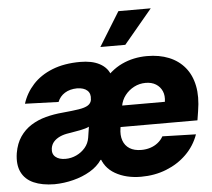

<svg xmlns="http://www.w3.org/2000/svg" viewBox="-62 -834 996 903"><g transform="rotate(-5 436.0 -382.5)"><path d="M568.4 10.3Q497.6 10.3 446.5 -19Q395.5 -48.3 381.3 -105.5L426.3 -443.4Q471.2 -501.5 525.6 -527.1Q580.1 -552.7 645 -552.7Q702.6 -552.7 747.8 -534.4Q793 -516.1 822.5 -480.5Q852.1 -444.8 862.5 -393.1Q873 -341.3 861.8 -273.9L855 -231H396L412.1 -331.1H710Q714.4 -359.9 705.1 -381.3Q695.8 -402.8 675.8 -415.3Q655.8 -427.7 627.4 -427.7Q598.1 -427.7 572.8 -414.6Q547.4 -401.4 530 -379.2Q512.7 -356.9 507.8 -328.6L491.2 -226.1Q485.8 -192.9 494.6 -167.7Q503.4 -142.6 525.1 -128.9Q546.9 -115.2 580.6 -115.2Q603 -115.2 622.8 -121.6Q642.6 -127.9 658.4 -140.4Q674.3 -152.8 684.1 -170.4L842.3 -166Q823.2 -112.3 783 -72.8Q742.7 -33.2 687.7 -11.5Q632.8 10.3 568.4 10.3ZM221.2 -104.5Q248.5 -104.5 272.9 -116Q297.4 -127.4 314.5 -147.5Q331.5 -167.5 335.9 -194.3L343.8 -245.6Q336.4 -241.7 325.2 -238.5Q314 -235.4 300.8 -232.7Q287.6 -230 274.4 -228Q261.2 -226.1 249 -223.6Q223.6 -220.2 205.1 -211.7Q186.5 -203.1 175.3 -190.4Q164.1 -177.7 161.1 -159.7Q157.2 -133.3 174.1 -118.9Q190.9 -104.5 221.2 -104.5ZM159.2 9.8Q101.1 9.3 61.3 -8.3Q21.5 -25.9 4.2 -61.8Q-13.2 -97.7 -4.9 -151.4Q2.9 -196.8 24.2 -227.8Q45.4 -258.8 76.7 -278.6Q107.9 -298.3 146.2 -308.6Q184.6 -318.8 226.6 -322.3Q274.4 -326.7 303.5 -331.3Q332.5 -335.9 346.9 -345Q361.3 -354 364.3 -370.6V-373Q368.2 -399.9 352.1 -414.8Q335.9 -429.7 303.7 -430.2Q269.5 -429.7 245.8 -414.8Q222.2 -399.9 211.9 -374L53.7 -379.4Q69.3 -429.2 105.2 -468.5Q141.1 -507.8 197.5 -530.3Q253.9 -552.7 329.6 -552.7Q356.4 -552.7 379.4 -548.1Q402.3 -543.5 421.1 -533.4Q439.9 -523.4 452.9 -508.1Q465.8 -492.7 471.7 -471.2L395 -85.4H384.8Q364.3 -55.2 328.6 -34.2Q293 -13.2 249 -2Q205.1 9.3 159.2 9.8ZM430.2 -614.3 529.3 -774.9H682.1L547.9 -614.3Z"/></g></svg>

Font: Inter Tight ExtraBold
Style: Italic
Weight: 800
Italic angle: -9.39999°
Designer: Rasmus Andersson
Foundry: rsms
Version: Version 3.004